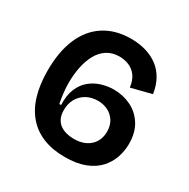

<svg xmlns="http://www.w3.org/2000/svg" viewBox="-157 -819 962 978"><g transform="rotate(30 324.5 -330.5)"><path d="M348 15Q205 15 129 -71.5Q53 -158 53 -324Q53 -436 87 -514.5Q121 -593 186 -634.5Q251 -676 342 -676Q390 -676 430 -664Q470 -652 500.5 -629Q531 -606 551 -570.5Q571 -535 578 -487L459 -457Q454 -498 435.5 -522.5Q417 -547 390.5 -557.5Q364 -568 336 -568Q294 -568 263.5 -548.5Q233 -529 214 -494.5Q195 -460 186 -415.5Q177 -371 177 -322Q177 -296 180.5 -264.5Q184 -233 190 -205H200Q198 -262 214.5 -301Q231 -340 260 -363.5Q289 -387 324.5 -397.5Q360 -408 394 -408Q449 -408 495.5 -385.5Q542 -363 570.5 -318Q599 -273 599 -206Q599 -165 585.5 -125.5Q572 -86 542.5 -54Q513 -22 465 -3.5Q417 15 348 15ZM341 -88Q374 -88 398 -97Q422 -106 438.5 -122Q455 -138 463 -159Q471 -180 471 -204Q471 -241 454.5 -266.5Q438 -292 411.5 -305Q385 -318 353 -318Q316 -318 287 -302Q258 -286 241.5 -257.5Q225 -229 225 -190Q225 -161 235 -141Q245 -121 262 -109.5Q279 -98 299.5 -93Q320 -88 341 -88Z"/></g></svg>

Font: Bricolage Grotesque 17pt SemiBold
Style: Regular
Weight: 600
Version: Version 1.001;gftools[0.9.33.dev8+g029e19f]